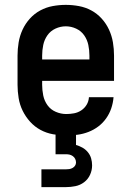

<svg xmlns="http://www.w3.org/2000/svg" viewBox="-20 -548 540 788"><path d="M252 8Q225 8 197.5 3Q170 -2 146 -15Q122 -28 103.5 -48.5Q85 -69 73 -93.5Q61 -118 56.5 -145.5Q52 -173 52 -200V-320Q52 -347 56.5 -374Q61 -401 72.5 -426Q84 -451 102.5 -471.5Q121 -492 145 -505Q169 -518 196 -523Q223 -528 250 -528Q277 -528 304 -523Q331 -518 355 -505Q379 -492 397.5 -471.5Q416 -451 427.5 -426Q439 -401 443.5 -374Q448 -347 448 -320V-216H153V-200Q153 -178 157.5 -156Q162 -134 175 -116Q188 -98 209 -89Q230 -80 252 -80Q268 -80 284 -83Q300 -86 313.5 -95Q327 -104 335.5 -118Q344 -132 345 -149H446Q444 -125 436.5 -103Q429 -81 415.5 -62Q402 -43 383.5 -29Q365 -15 343 -6.5Q321 2 298 5Q275 8 252 8ZM347 -304V-320Q347 -342 342.5 -363.5Q338 -385 325.5 -403Q313 -421 292.5 -430.5Q272 -440 250 -440Q228 -440 207.5 -430.5Q187 -421 174.5 -403Q162 -385 157.5 -363.5Q153 -342 153 -320V-304ZM150 220V147H250Q257 147 264 146Q271 145 277.5 141.5Q284 138 288 132Q292 126 292 119Q292 111 288.5 104Q285 97 278.5 92.5Q272 88 265 86.5Q258 85 250 85H208V0H292V47Q306 51 318.5 58Q331 65 340.5 76.5Q350 88 354 102Q358 116 358 131Q358 151 349.5 169.5Q341 188 325 200Q309 212 289.5 216Q270 220 250 220Z"/></svg>

Font: Iosevka Curly Semibold
Style: Regular
Weight: 600
Monospace: yes
Designer: Belleve Invis
Foundry: Belleve Invis
Version: Version 22.1.2; ttfautohint (v1.8.4)